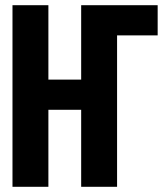

<svg xmlns="http://www.w3.org/2000/svg" viewBox="-20 -718 640 738"><path d="M28 -698H166V-412H292V-698H586V-582H430V0H292V-296H166V0H28Z"/></svg>

Font: Lilex
Style: Regular
Weight: 400
Monospace: yes
Designer: Mike Abbink, Paul van der Laan, Pieter van Rosmalen, Mikhael Khrustik
Foundry: Mikhael Khrustik
Version: Version 2.510